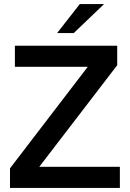

<svg xmlns="http://www.w3.org/2000/svg" viewBox="-20 -921 638 941"><path d="M29 0V-96L410 -593.5H53V-697H554.5V-601.5L172.5 -103.5H567.5V0ZM260 -759 371 -901H490L341.5 -759Z"/></svg>

Font: HK Grotesk SemiBold
Style: Regular
Weight: 600
Designer: Alfredo Marco Pradil
Foundry: Hanken Design Co.
Version: Version 3.001;FEAKit 1.0